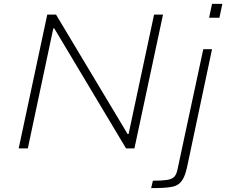

<svg xmlns="http://www.w3.org/2000/svg" viewBox="-20 -763 1169 987"><path d="M76 0 223 -688H268L636 -74H641L772 -688H818L671 0H628L259 -617H254L123 0ZM1055 -672 1070 -743H1123L1108 -672ZM757 204 766 166Q813 166 838.5 162Q864 158 875.5 146Q887 134 892 110L1025 -510H1070L941 99Q934 130 924.5 149.5Q915 169 901.5 180.5Q888 192 868 196.5Q848 201 821 202.5Q794 204 757 204Z"/></svg>

Font: Saira Expanded ExtraLight
Style: Italic
Weight: 250
Width: 7
Italic angle: -12°
Designer: Hector Gatti with collaboration of the Omnibus-Type team
Foundry: Omnibus-Type
Version: Version 1.101